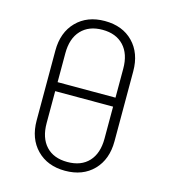

<svg xmlns="http://www.w3.org/2000/svg" viewBox="-111 -829 823 929"><g transform="rotate(15 300.0 -365.0)"><path d="M300 10Q212 10 158.5 -44.5Q105 -99 105 -190V-540Q105 -631 158.5 -685.5Q212 -740 300 -740Q389 -740 442 -685.5Q495 -631 495 -540V-190Q495 -99 442 -44.5Q389 10 300 10ZM155 -395H445V-540Q445 -614 406.5 -655Q368 -696 300 -696Q232 -696 193.5 -655Q155 -614 155 -540ZM300 -34Q369 -34 407 -75Q445 -116 445 -190V-350H155V-190Q155 -116 193 -75Q231 -34 300 -34Z"/></g></svg>

Font: Pitagon Sans Mono Thin
Style: Regular
Weight: 100
Monospace: yes
Designer: Travis Tran
Foundry: Pitagon
Version: Version 1.001; ttfautohint (v1.8.4.7-5d5b);gftools[0.9.26]